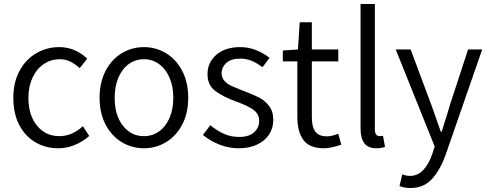

<svg xmlns="http://www.w3.org/2000/svg" viewBox="-20 -734 2458 966"><path d="M47 -242Q47 -320 78.5 -378Q110 -436 163 -466.5Q216 -497 278 -497Q357 -497 419 -439L381 -391Q357 -413 333 -424.5Q309 -436 281 -436Q236 -436 200 -411.5Q164 -387 143.5 -343Q123 -299 123 -242Q123 -155 166 -102Q209 -49 279 -49Q342 -49 397 -99L429 -50Q396 -21 356 -4.5Q316 12 273 12Q209 12 157.5 -18.5Q106 -49 76.5 -106Q47 -163 47 -242Z M481 -242Q481 -320 511.5 -378Q542 -436 593 -466.5Q644 -497 704 -497Q764 -497 815 -466.5Q866 -436 896.5 -378Q927 -320 927 -242Q927 -164 896.5 -106.5Q866 -49 815 -18.5Q764 12 704 12Q644 12 593 -18.5Q542 -49 511.5 -106.5Q481 -164 481 -242ZM852 -242Q852 -299 833 -343Q814 -387 780.5 -411.5Q747 -436 704 -436Q661 -436 627.5 -411.5Q594 -387 575.5 -343Q557 -299 557 -242Q557 -155 598 -102Q639 -49 704 -49Q747 -49 780.5 -73Q814 -97 833 -141Q852 -185 852 -242Z M1001 -55 1038 -104Q1074 -75 1108 -60Q1142 -45 1184 -45Q1232 -45 1258 -68Q1284 -91 1284 -126Q1284 -161 1254.5 -182Q1225 -203 1171 -222Q1102 -247 1063 -276.5Q1024 -306 1024 -361Q1024 -420 1068.5 -458.5Q1113 -497 1189 -497Q1230 -497 1268 -482Q1306 -467 1336 -443L1301 -396Q1272 -417 1246 -428Q1220 -439 1189 -439Q1143 -439 1119 -417.5Q1095 -396 1095 -365Q1095 -343 1109.5 -327Q1124 -311 1145 -301.5Q1166 -292 1204 -277Q1255 -258 1284 -243Q1313 -228 1334 -200.5Q1355 -173 1355 -130Q1355 -91 1334.5 -58.5Q1314 -26 1274.5 -7Q1235 12 1181 12Q1131 12 1084 -6.5Q1037 -25 1001 -55Z M1476 -146V-425H1403V-480L1479 -485L1488 -622H1549V-485H1682V-425H1549V-144Q1549 -96 1566.5 -72Q1584 -48 1626 -48Q1647 -48 1682 -61L1697 -6Q1643 12 1610 12Q1538 12 1507 -29Q1476 -70 1476 -146Z M1794 -89V-714H1866V-83Q1866 -66 1872.5 -57.5Q1879 -49 1889 -49Q1897 -49 1907 -51L1917 5Q1898 12 1873 12Q1832 12 1813 -13.5Q1794 -39 1794 -89Z M1990 202 2004 143Q2024 151 2042 151Q2082 151 2110 121Q2138 91 2155 40L2167 3L1971 -485H2046L2150 -207L2198 -71H2202Q2216 -113 2231 -163L2244 -207L2335 -485H2406L2222 45Q2194 123 2152.5 167.5Q2111 212 2045 212Q2015 212 1990 202Z"/></svg>

Font: Assistant-zap
Style: zap
Weight: 400
Designer: Hebrew By Ben Nathan, Latin by Paul Hunt
Version: Version 2.001